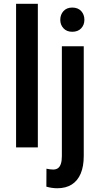

<svg xmlns="http://www.w3.org/2000/svg" viewBox="-20 -770 517 1003"><path d="M177.7 -750V0H64V-750ZM303.2 -528.3H417.5V44.9Q417.5 99.1 401.6 136.7Q385.7 174.3 355 193.8Q324.2 213.4 278.8 213.4Q265.1 213.4 250.2 211.2Q235.4 209 222.2 205.1L222.7 111.3Q231.9 113.3 241.2 114.5Q250.5 115.7 257.8 115.7Q272.9 115.7 283 108.4Q293 101.1 298.1 85.4Q303.2 69.8 303.2 44.9ZM294.9 -666.5Q294.9 -693.8 311.8 -712.2Q328.6 -730.5 357.4 -730.5Q387.2 -730.5 404.1 -712.2Q420.9 -693.8 420.9 -666.5Q420.9 -640.1 404.1 -622.1Q387.2 -604 357.4 -604Q328.6 -604 311.8 -622.1Q294.9 -640.1 294.9 -666.5Z"/></svg>

Font: Roboto Condensed Medium
Style: Regular
Weight: 500
Designer: Christian Robertson
Foundry: Google
Version: Version 3.0